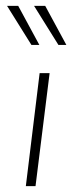

<svg xmlns="http://www.w3.org/2000/svg" viewBox="-20 -634 257 654"><path d="M115 -385H149L101 0H68ZM42 -614 114 -481H87L4 -614ZM134 -614 206 -481H179L96 -614Z"/></svg>

Font: Josefin Sans ExtraLight
Style: Italic
Weight: 250
Italic angle: -7°
Designer: Santiago Orozco
Foundry: Typemade
Version: Version 2.000